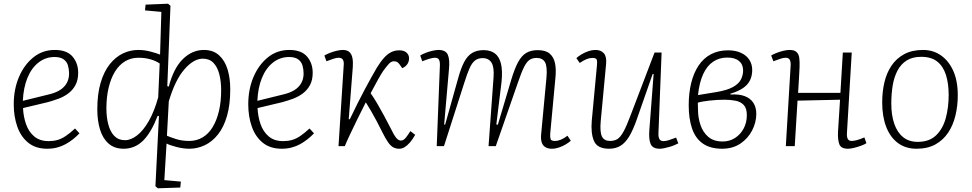

<svg xmlns="http://www.w3.org/2000/svg" viewBox="-20 -787 5233 1034"><path d="M275 -518Q340 -518 370.5 -482.5Q401 -447 401 -395Q401 -356 386.5 -329Q372 -302 348 -284Q324 -266 295.5 -255.5Q267 -245 238 -237L104 -205Q106 -160 120 -119Q134 -78 164 -52.5Q194 -27 242 -27Q267 -27 289 -33Q311 -39 334 -54.5Q357 -70 384 -95L408 -69Q392 -52 373 -37Q354 -22 333 -10.5Q312 1 287.5 7.5Q263 14 234 14Q172 14 132 -18.5Q92 -51 73 -105.5Q54 -160 54 -225Q54 -306 82 -372Q110 -438 159.5 -478Q209 -518 275 -518ZM352 -391Q352 -414 346 -434.5Q340 -455 322.5 -467.5Q305 -480 274 -480Q225 -480 187 -450Q149 -420 127.5 -367Q106 -314 103 -244L241 -278Q276 -286 300.5 -300.5Q325 -315 338.5 -338Q352 -361 352 -391Z M881 -323 889 -321Q915 -420 965 -469Q1015 -518 1078 -518Q1128 -518 1159.5 -489.5Q1191 -461 1205.5 -413.5Q1220 -366 1220 -306Q1220 -223 1202.5 -162.5Q1185 -102 1154 -63Q1123 -24 1083 -5Q1043 14 1000 14Q967 14 930.5 4.5Q894 -5 877 -14L865 183L954 191L951 223L830 227L817 216L836 -162L829 -163Q812 -119 792.5 -85.5Q773 -52 751 -30Q729 -8 702.5 3Q676 14 646 14Q596 14 564.5 -14Q533 -42 518.5 -90Q504 -138 504 -198Q504 -281 522 -341.5Q540 -402 571 -441Q602 -480 641.5 -499Q681 -518 725 -518Q757 -518 789.5 -509.5Q822 -501 842 -493L849 -723L761 -731L764 -762L885 -767L898 -756ZM653 -32Q685 -32 718.5 -58Q752 -84 781.5 -135.5Q811 -187 832 -263L840 -445Q820 -459 790.5 -467.5Q761 -476 725 -476Q685 -476 653 -456.5Q621 -437 599 -401Q577 -365 565 -314.5Q553 -264 553 -203Q553 -155 563.5 -116Q574 -77 596 -54.5Q618 -32 653 -32ZM1072 -471Q1023 -471 973 -413.5Q923 -356 889 -241L879 -56Q897 -48 928.5 -38Q960 -28 999 -28Q1039 -28 1071 -47Q1103 -66 1125 -102Q1147 -138 1159 -188.5Q1171 -239 1171 -300Q1171 -349 1161 -387.5Q1151 -426 1129.5 -448.5Q1108 -471 1072 -471Z M1538 -518Q1603 -518 1633.5 -482.5Q1664 -447 1664 -395Q1664 -356 1649.5 -329Q1635 -302 1611 -284Q1587 -266 1558.5 -255.5Q1530 -245 1501 -237L1367 -205Q1369 -160 1383 -119Q1397 -78 1427 -52.5Q1457 -27 1505 -27Q1530 -27 1552 -33Q1574 -39 1597 -54.5Q1620 -70 1647 -95L1671 -69Q1655 -52 1636 -37Q1617 -22 1596 -10.5Q1575 1 1550.5 7.5Q1526 14 1497 14Q1435 14 1395 -18.5Q1355 -51 1336 -105.5Q1317 -160 1317 -225Q1317 -306 1345 -372Q1373 -438 1422.5 -478Q1472 -518 1538 -518ZM1615 -391Q1615 -414 1609 -434.5Q1603 -455 1585.5 -467.5Q1568 -480 1537 -480Q1488 -480 1450 -450Q1412 -420 1390.5 -367Q1369 -314 1366 -244L1504 -278Q1539 -286 1563.5 -300.5Q1588 -315 1601.5 -338Q1615 -361 1615 -391Z M1858 -145H1864Q1885 -189 1905.5 -230Q1926 -271 1945 -306.5Q1964 -342 1980.5 -371.5Q1997 -401 2008 -420Q2030 -456 2049.5 -477Q2069 -498 2088.5 -507Q2108 -516 2130 -516Q2156 -516 2169.5 -503.5Q2183 -491 2183 -473Q2183 -454 2172.5 -440Q2162 -426 2146 -420L2132 -440Q2125 -450 2118 -453.5Q2111 -457 2101 -457Q2087 -457 2074.5 -443.5Q2062 -430 2043 -404Q2033 -389 2015 -357Q1997 -325 1976 -285Q1993 -261 2011 -230.5Q2029 -200 2047.5 -165.5Q2066 -131 2083 -98Q2092 -79 2099.5 -66Q2107 -53 2113.5 -45Q2120 -37 2126.5 -33.5Q2133 -30 2139 -30Q2153 -30 2165.5 -45.5Q2178 -61 2190 -81L2216 -61Q2202 -36 2187.5 -19.5Q2173 -3 2159 5.5Q2145 14 2130 14Q2112 14 2098 6.5Q2084 -1 2070.5 -20Q2057 -39 2040 -73Q2026 -102 2010 -132Q1994 -162 1978.5 -189Q1963 -216 1950 -236Q1927 -191 1905 -146Q1883 -101 1865 -63Q1847 -25 1837 0H1803L1831 -435Q1833 -455 1826.5 -465.5Q1820 -476 1804 -476Q1793 -476 1777 -471Q1761 -466 1738 -457L1727 -488Q1738 -495 1756 -502Q1774 -509 1793 -513.5Q1812 -518 1826 -518Q1850 -518 1862 -506.5Q1874 -495 1878 -474.5Q1882 -454 1880 -426Z M2638 -371Q2642 -425 2627 -449.5Q2612 -474 2579 -474Q2555 -474 2538.5 -461.5Q2522 -449 2509 -420Q2496 -391 2481 -343L2371 0H2332L2349 -433Q2350 -454 2344.5 -465Q2339 -476 2322 -476Q2311 -476 2294 -471Q2277 -466 2254 -457L2243 -488Q2254 -495 2271.5 -502Q2289 -509 2308.5 -513.5Q2328 -518 2342 -518Q2380 -518 2391.5 -492.5Q2403 -467 2398 -416L2372 -117L2377 -115L2448 -368Q2463 -422 2480.5 -454.5Q2498 -487 2523 -502Q2548 -517 2585 -517Q2622 -517 2645.5 -499Q2669 -481 2678 -443.5Q2687 -406 2681 -346L2653 -117L2661 -115L2734 -360Q2752 -419 2770.5 -453Q2789 -487 2814 -502Q2839 -517 2876 -517Q2918 -517 2940 -498.5Q2962 -480 2969 -446.5Q2976 -413 2971 -366L2943 -66Q2942 -47 2945.5 -37.5Q2949 -28 2968 -28Q2984 -28 3000 -34.5Q3016 -41 3036 -56L3054 -29Q3043 -19 3026 -9Q3009 1 2990 7.5Q2971 14 2952 14Q2932 14 2918 6Q2904 -2 2898 -18.5Q2892 -35 2894 -61L2923 -370Q2928 -429 2915 -452Q2902 -475 2870 -475Q2848 -475 2832.5 -465Q2817 -455 2802.5 -426.5Q2788 -398 2768 -339L2650 0H2611Z M3084 -474Q3096 -485 3113 -495Q3130 -505 3149 -511.5Q3168 -518 3187 -518Q3216 -518 3232 -500Q3248 -482 3244 -442L3215 -133Q3210 -75 3222 -51.5Q3234 -28 3265 -28Q3289 -28 3305 -38Q3321 -48 3337.5 -77.5Q3354 -107 3376 -166L3505 -504H3543L3526 -70Q3525 -50 3531 -38.5Q3537 -27 3553 -27Q3565 -27 3581.5 -32Q3598 -37 3621 -46L3633 -15Q3625 -11 3612.5 -5.5Q3600 0 3585.5 4Q3571 8 3557.5 11Q3544 14 3533 14Q3495 14 3484 -11.5Q3473 -37 3477 -87L3500 -388L3495 -389L3409 -143Q3389 -86 3368 -51.5Q3347 -17 3321 -1.5Q3295 14 3260 14Q3197 14 3179 -27.5Q3161 -69 3167 -138L3195 -437Q3197 -457 3193.5 -466Q3190 -475 3170 -475Q3155 -475 3139 -468.5Q3123 -462 3102 -448Z M3869 14Q3805 14 3765 -14Q3725 -42 3707 -95Q3689 -148 3689 -220Q3689 -286 3702.5 -340.5Q3716 -395 3742.5 -434.5Q3769 -474 3809 -495Q3849 -516 3901 -516Q3941 -516 3970.5 -502.5Q4000 -489 4015.5 -465Q4031 -441 4031 -410Q4031 -380 4019.5 -355.5Q4008 -331 3982 -313Q3956 -295 3913 -282L3914 -278Q3959 -281 3990 -269.5Q4021 -258 4037 -233.5Q4053 -209 4053 -174Q4053 -128 4030.5 -84.5Q4008 -41 3967 -13.5Q3926 14 3869 14ZM3872 -25Q3909 -25 3938.5 -44Q3968 -63 3985 -95Q4002 -127 4002 -167Q4002 -204 3985.5 -221.5Q3969 -239 3941.5 -244.5Q3914 -250 3882 -250Q3844 -250 3802.5 -245.5Q3761 -241 3738 -234Q3738 -225 3738.5 -218Q3739 -211 3739 -198Q3739 -153 3752.5 -113.5Q3766 -74 3795 -49.5Q3824 -25 3872 -25ZM3739 -275 3837 -291Q3897 -301 3928.5 -319Q3960 -337 3971 -360.5Q3982 -384 3982 -408Q3982 -440 3960 -458.5Q3938 -477 3897 -477Q3853 -477 3820 -454.5Q3787 -432 3766.5 -387Q3746 -342 3739 -275Z M4504 -250 4275 -245 4260 0H4212L4238 -435Q4239 -455 4233 -465.5Q4227 -476 4211 -476Q4200 -476 4184 -471Q4168 -466 4145 -457L4133 -488Q4144 -495 4162 -502Q4180 -509 4199 -513.5Q4218 -518 4233 -518Q4258 -518 4270 -506.5Q4282 -495 4284.5 -474.5Q4287 -454 4286 -426Q4285 -393 4282.5 -358Q4280 -323 4278 -287H4506L4519 -504H4567L4541 -69Q4540 -50 4545.5 -39Q4551 -28 4567 -28Q4578 -28 4595 -32.5Q4612 -37 4635 -47L4646 -16Q4636 -9 4618 -2.5Q4600 4 4580.5 9Q4561 14 4547 14Q4509 14 4500 -10.5Q4491 -35 4493 -77Z M4916 14Q4857 14 4815.5 -17Q4774 -48 4752.5 -104Q4731 -160 4731 -235Q4731 -293 4743 -344Q4755 -395 4781.5 -434Q4808 -473 4850 -495.5Q4892 -518 4951 -518Q5005 -518 5047 -489Q5089 -460 5113.5 -406Q5138 -352 5138 -274Q5138 -217 5125.5 -165Q5113 -113 5086.5 -73Q5060 -33 5018 -9.5Q4976 14 4916 14ZM4922 -23Q4985 -23 5021.5 -58.5Q5058 -94 5073.5 -151.5Q5089 -209 5089 -275Q5089 -337 5074.5 -383Q5060 -429 5028 -455Q4996 -481 4941 -481Q4894 -481 4863 -461.5Q4832 -442 4813.5 -407Q4795 -372 4787.5 -326.5Q4780 -281 4780 -229Q4780 -167 4796 -120.5Q4812 -74 4843.5 -48.5Q4875 -23 4922 -23Z"/></svg>

Font: Literata 18pt ExtraLight
Style: Italic
Weight: 250
Italic angle: -2°
Designer: Latin by Veronika Burian and Jose Scaglione. Greek by Irene Vlachou. Cyrillic by Vera Evstafieva
Foundry: TypeTogether
Version: Version 3.103;gftools[0.9.29]